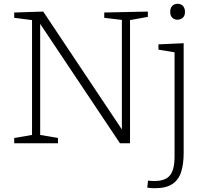

<svg xmlns="http://www.w3.org/2000/svg" viewBox="-20 -756 1088 1013"><path d="M530 -690 760 -695V-667L666 -650V0H613L192 -630V-44L286 -28V0H55V-28L149 -44V-650L55 -662V-690L208 -695L623 -73V-651L530 -662ZM797 237Q789 237 778.5 236.5Q768 236 757 234L761 197Q771 198 779 198.5Q787 199 795 199Q852 199 876.5 169.5Q901 140 901 69V-480L816 -494V-522L949 -528V52Q949 109 936 150.5Q923 192 890 214.5Q857 237 797 237ZM916 -652Q899 -652 888.5 -663Q878 -674 878 -693Q878 -714 889 -725Q900 -736 917 -736Q935 -736 945.5 -724.5Q956 -713 956 -693Q956 -673 944.5 -662.5Q933 -652 916 -652Z"/></svg>

Font: Bitter Light
Style: Regular
Weight: 300
Designer: Sol Matas, and Bitter project Authors
Foundry: Sol Matas
Version: Version 2.001